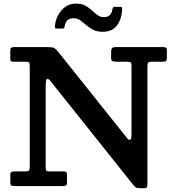

<svg xmlns="http://www.w3.org/2000/svg" viewBox="-20 -1004 939 1036"><path d="M113.5 -671H54Q42.5 -671 39 -674.5Q35.5 -678 35.5 -689V-724.5Q35.5 -740.5 39 -745.2Q42.5 -750 58 -750H235Q263.5 -750 272.8 -744.8Q282 -739.5 294 -724.5L665 -259.5Q676 -246.5 682.8 -249.8Q689.5 -253 689.5 -284V-648.5Q689.5 -663.5 685.2 -667.2Q681 -671 666.5 -671H611Q598 -671 588.8 -673.5Q579.5 -676 579.5 -690V-722.5Q579.5 -738.5 584.5 -744.2Q589.5 -750 605 -750H857.5Q867 -750 873.8 -747.8Q880.5 -745.5 880.5 -734.5V-696Q880.5 -680.5 876.8 -675.8Q873 -671 857.5 -671H799Q784 -671 779.8 -666.2Q775.5 -661.5 775.5 -646V-10.5Q775.5 0 772.8 5.8Q770 11.5 758.5 11.5H735Q720 11.5 713.5 7.5Q707 3.5 700.5 -4.5L252 -567Q240.5 -581.5 233.5 -577.8Q226.5 -574 226.5 -537.5V-102.5Q226.5 -87.5 230.2 -83.2Q234 -79 249.5 -79H324.5Q335.5 -79 338.5 -74.5Q341.5 -70 341.5 -59V-21Q341.5 -6.5 335.8 -3.2Q330 0 316 0H60.5Q44.5 0 40 -3.5Q35.5 -7 35.5 -22.5V-58.5Q35.5 -73 41.2 -76Q47 -79 61 -79H113.5Q131 -79 135.8 -83.5Q140.5 -88 140.5 -105.5V-646Q140.5 -664 136 -667.5Q131.5 -671 113.5 -671ZM533.5 -832.5Q502 -832.5 480.8 -844.2Q459.5 -856 443 -870.5Q428.5 -883 413.2 -894.2Q398 -905.5 377.5 -905.5Q353 -905.5 341.8 -892.5Q330.5 -879.5 328 -857Q326 -850 316.5 -850H287Q278.5 -850 277.2 -853.8Q276 -857.5 276.5 -865Q281 -912.5 312.2 -948.5Q343.5 -984.5 390 -984.5Q421.5 -984.5 441.8 -973Q462 -961.5 477.5 -946.5Q490.5 -934.5 505.5 -923Q520.5 -911.5 540.5 -911.5Q581 -911.5 587 -956Q588.5 -961.5 590 -964.2Q591.5 -967 599 -967H629.5Q636.5 -967 638 -964.5Q639.5 -962 639 -956Q637 -900.5 611 -866.5Q585 -832.5 533.5 -832.5Z"/></svg>

Font: Besley SemiBold
Style: Regular
Weight: 600
Designer: Owen Earl
Foundry: indestructible type*
Version: Version 2.001; ttfautohint (v1.8.3)